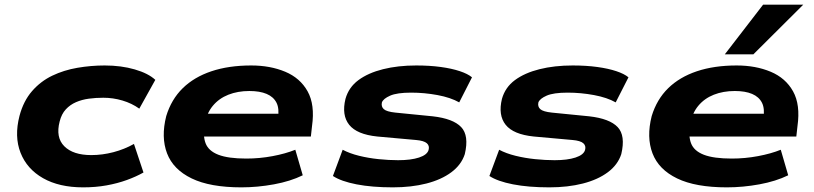

<svg xmlns="http://www.w3.org/2000/svg" viewBox="-20 -796 3505 827"><path d="M338 11Q235 11 165.5 -28.5Q96 -68 68.5 -138Q41 -208 64 -297Q81 -361 118 -403.5Q155 -446 205 -470Q255 -494 313.5 -504Q372 -514 431 -514Q502 -514 560.5 -497Q619 -480 649 -452L580 -328Q548 -351 507.5 -363Q467 -375 425 -375Q393 -375 363 -371Q333 -367 307.5 -356Q282 -345 263.5 -325Q245 -305 237 -273Q219 -204 257 -166Q295 -128 373 -128Q421 -128 468.5 -140.5Q516 -153 557 -176L598 -53Q566 -35 526 -20.5Q486 -6 439 2.5Q392 11 338 11Z M1020 11Q885 11 805.5 -27.5Q726 -66 699.5 -135.5Q673 -205 696 -296Q718 -368 767 -416Q816 -464 890.5 -489Q965 -514 1062 -514Q1144 -514 1208.5 -487Q1273 -460 1305 -402.5Q1337 -345 1324 -253L1319 -208H826L840 -306H1202L1177 -283Q1184 -328 1171 -353.5Q1158 -379 1128.5 -391.5Q1099 -404 1054 -404Q1004 -404 963.5 -388Q923 -372 896.5 -340Q870 -308 861 -259L862 -262Q853 -212 865.5 -179Q878 -146 920.5 -129.5Q963 -113 1041 -113Q1098 -113 1154 -123.5Q1210 -134 1252 -151L1284 -41Q1231 -15 1160 -2Q1089 11 1020 11Z M1672 11Q1582 11 1515.5 -2Q1449 -15 1414 -38L1456 -151Q1486 -135 1526.5 -125Q1567 -115 1611 -110.5Q1655 -106 1695 -106Q1750 -106 1785 -117.5Q1820 -129 1826 -150Q1831 -168 1818.5 -179Q1806 -190 1772 -193L1605 -208Q1517 -217 1484 -258.5Q1451 -300 1468 -370Q1482 -420 1524 -451Q1566 -482 1630 -498Q1694 -514 1773 -514Q1831 -514 1878.5 -507.5Q1926 -501 1960.5 -489.5Q1995 -478 2013 -463L1958 -355Q1921 -376 1864.5 -386.5Q1808 -397 1751 -397Q1690 -397 1660.5 -384Q1631 -371 1625 -355Q1621 -337 1633 -326Q1645 -315 1683 -311L1844 -295Q1932 -285 1966.5 -248.5Q2001 -212 1982 -132Q1967 -86 1924 -54Q1881 -22 1816.5 -5.5Q1752 11 1672 11Z M2346 11Q2256 11 2189.5 -2Q2123 -15 2088 -38L2130 -151Q2160 -135 2200.5 -125Q2241 -115 2285 -110.5Q2329 -106 2369 -106Q2424 -106 2459 -117.5Q2494 -129 2500 -150Q2505 -168 2492.5 -179Q2480 -190 2446 -193L2279 -208Q2191 -217 2158 -258.5Q2125 -300 2142 -370Q2156 -420 2198 -451Q2240 -482 2304 -498Q2368 -514 2447 -514Q2505 -514 2552.5 -507.5Q2600 -501 2634.5 -489.5Q2669 -478 2687 -463L2632 -355Q2595 -376 2538.5 -386.5Q2482 -397 2425 -397Q2364 -397 2334.5 -384Q2305 -371 2299 -355Q2295 -337 2307 -326Q2319 -315 2357 -311L2518 -295Q2606 -285 2640.5 -248.5Q2675 -212 2656 -132Q2641 -86 2598 -54Q2555 -22 2490.5 -5.5Q2426 11 2346 11Z M3111 11Q2976 11 2896.5 -27.5Q2817 -66 2790.5 -135.5Q2764 -205 2787 -296Q2809 -368 2858 -416Q2907 -464 2981.5 -489Q3056 -514 3153 -514Q3235 -514 3299.5 -487Q3364 -460 3396 -402.5Q3428 -345 3415 -253L3410 -208H2917L2931 -306H3293L3268 -283Q3275 -328 3262 -353.5Q3249 -379 3219.5 -391.5Q3190 -404 3145 -404Q3095 -404 3054.5 -388Q3014 -372 2987.5 -340Q2961 -308 2952 -259L2953 -262Q2944 -212 2956.5 -179Q2969 -146 3011.5 -129.5Q3054 -113 3132 -113Q3189 -113 3245 -123.5Q3301 -134 3343 -151L3375 -41Q3322 -15 3251 -2Q3180 11 3111 11ZM3102 -562 3267 -776H3440L3225 -562Z"/></svg>

Font: Nunito Sans 7pt Expanded ExtraBold
Style: Italic
Weight: 800
Width: 7
Italic angle: -9°
Designer: Vernon Adams
Foundry: Vernon Adams
Version: Version 3.101;gftools[0.9.27]